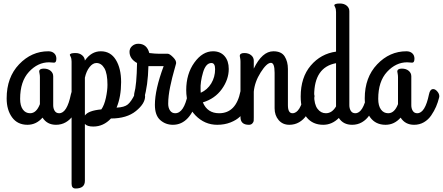

<svg xmlns="http://www.w3.org/2000/svg" viewBox="-20 -685 2530 1097"><path d="M318 -38Q363 -38 385 -146Q391 -176 409 -176Q421 -176 432.5 -162.5Q444 -149 444 -135Q444 -132 443 -128Q436 -100 425.5 -75.5Q415 -51 398 -26Q381 -1 356 13.5Q331 28 300 28Q249 28 223 -13Q187 28 137 28Q80 28 49 -14.5Q18 -57 18 -123Q18 -243 89 -317.5Q160 -392 256 -392Q277 -392 289.5 -380.5Q302 -369 302 -350Q302 -327 289 -327Q285 -327 275 -328Q265 -329 260 -329Q196 -329 145.5 -274.5Q95 -220 95 -120Q95 -81 110.5 -59.5Q126 -38 152 -38Q188 -38 208 -90V-244Q208 -255 206 -264.5Q204 -274 204 -276Q204 -293 230 -293Q254 -293 269 -280.5Q284 -268 284 -249V-84Q284 -65 292.5 -51.5Q301 -38 318 -38Z M513 38Q478 38 465 23V348Q465 392 412 392Q389 392 389 365V-333Q389 -350 384 -360Q379 -370 379 -371Q379 -382 411 -382Q434 -382 449 -369.5Q464 -357 465 -339Q502 -392 556 -392Q612 -392 642 -343Q672 -294 672 -216Q672 -132 646 -70Q691 -72 710.5 -88.5Q730 -105 750 -146Q763 -173 773 -173Q785 -173 797 -159.5Q809 -146 809 -135Q809 -93 756.5 -50.5Q704 -8 614 -8Q571 38 513 38ZM531 -325Q510 -325 491.5 -301.5Q473 -278 465 -241V-25Q484 -53 559 -60Q576 -84 585 -126Q594 -168 594 -200Q594 -265 576.5 -295Q559 -325 531 -325Z M968 28Q926 28 895.5 1Q865 -26 865 -86Q865 -173 915 -307H839H828Q825 -194 803 -123Q794 -95 770 -107Q747 -118 746 -141Q746 -146 747 -151Q761 -200 763 -325Q720 -349 720 -389Q720 -409 735 -422Q750 -435 770 -435Q819 -435 833 -382Q866 -378 886 -378H938Q949 -378 969 -358Q989 -338 986 -322Q986 -319 975 -282Q964 -245 952.5 -190.5Q941 -136 941 -92Q941 -69 951.5 -53.5Q962 -38 981 -38Q1031 -38 1053 -146Q1059 -176 1077 -176Q1089 -176 1100.5 -162.5Q1112 -149 1112 -135Q1112 -133 1111.5 -131Q1111 -129 1111 -128Q1068 28 968 28Z M1287 -291Q1287 -231 1247.5 -176Q1208 -121 1139 -100Q1165 -38 1232 -38Q1329 -38 1354 -164Q1358 -185 1374 -189Q1390 -193 1403.5 -182Q1417 -171 1415 -154Q1413 -133 1406.5 -111.5Q1400 -90 1385.5 -64Q1371 -38 1351 -18.5Q1331 1 1297 14.5Q1263 28 1221 28Q1149 28 1096.5 -26Q1044 -80 1044 -170Q1044 -263 1090.5 -327.5Q1137 -392 1197 -392Q1239 -392 1263 -364.5Q1287 -337 1287 -291ZM1126 -173Q1126 -170 1126.5 -164Q1127 -158 1127 -155Q1165 -172 1187 -208.5Q1209 -245 1209 -290Q1209 -325 1188 -325Q1156 -325 1140 -271Q1124 -217 1126 -173Z M1354 -16V-333Q1354 -344 1352 -353.5Q1350 -363 1350 -365Q1350 -382 1376 -382Q1400 -382 1415 -369.5Q1430 -357 1430 -338V-293Q1478 -392 1542 -392Q1588 -392 1606.5 -362.5Q1625 -333 1625 -291V-84Q1625 -38 1651 -38Q1696 -38 1718 -146Q1724 -176 1742 -176Q1754 -176 1765.5 -162.5Q1777 -149 1777 -135Q1777 -132 1776 -128Q1769 -100 1758.5 -75.5Q1748 -51 1731 -26Q1714 -1 1689 13.5Q1664 28 1633 28Q1595 28 1572 1Q1549 -26 1549 -66V-269Q1549 -326 1528 -326Q1504 -326 1469.5 -271.5Q1435 -217 1430 -161V-15Q1430 -1 1429.5 5.5Q1429 12 1422 20Q1415 28 1402 28Q1354 28 1354 -16Z M1827 28Q1767 28 1732.5 -14Q1698 -56 1698 -133Q1698 -243 1755.5 -310.5Q1813 -378 1900 -390V-616Q1900 -633 1895 -643Q1890 -653 1890 -654Q1890 -665 1922 -665Q1946 -665 1961 -652.5Q1976 -640 1976 -621V-84Q1976 -65 1984.5 -51.5Q1993 -38 2010 -38Q2055 -38 2077 -146Q2083 -176 2101 -176Q2113 -176 2124.5 -162.5Q2136 -149 2136 -135Q2136 -132 2135 -128Q2128 -100 2117.5 -75.5Q2107 -51 2090 -26Q2073 -1 2048 13.5Q2023 28 1992 28Q1941 28 1916 -11Q1877 28 1827 28ZM1842 -38Q1877 -38 1900 -77V-324Q1775 -301 1775 -140Q1775 -89 1794 -63.5Q1813 -38 1842 -38Z M2364 -38Q2409 -38 2431 -146Q2437 -176 2455 -176Q2467 -176 2478.5 -162.5Q2490 -149 2490 -135Q2490 -132 2489 -128Q2482 -100 2471.5 -75.5Q2461 -51 2444 -26Q2427 -1 2402 13.5Q2377 28 2346 28Q2295 28 2269 -13Q2233 28 2183 28Q2126 28 2095 -14.5Q2064 -57 2064 -123Q2064 -243 2135 -317.5Q2206 -392 2302 -392Q2323 -392 2335.5 -380.5Q2348 -369 2348 -350Q2348 -327 2335 -327Q2331 -327 2321 -328Q2311 -329 2306 -329Q2242 -329 2191.5 -274.5Q2141 -220 2141 -120Q2141 -81 2156.5 -59.5Q2172 -38 2198 -38Q2234 -38 2254 -90V-244Q2254 -255 2252 -264.5Q2250 -274 2250 -276Q2250 -293 2276 -293Q2300 -293 2315 -280.5Q2330 -268 2330 -249V-84Q2330 -65 2338.5 -51.5Q2347 -38 2364 -38Z"/></svg>

Font: Grand Hotel
Style: Regular
Weight: 400
Designer: Brian J. Bonislawsky & Jim Lyles for Astigmatic (AOETI)
Foundry: Astigmatic (AOETI)
Version: Version 001.000